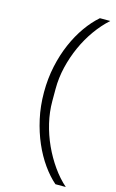

<svg xmlns="http://www.w3.org/2000/svg" viewBox="-135 -812 604 1002"><g transform="rotate(15 167.0 -311.5)"><path d="M92 -312Q92 -386 106.5 -453Q121 -520 146 -577.5Q171 -635 204 -681.5Q237 -728 274 -760H330Q290 -724 256.5 -677Q223 -630 198.5 -575.5Q174 -521 160 -462Q146 -403 146 -344V-278Q146 -219 160 -160Q174 -101 199 -46.5Q224 8 257.5 55.5Q291 103 330 137H274Q238 106 205 59.5Q172 13 147 -44.5Q122 -102 107 -169.5Q92 -237 92 -312Z"/></g></svg>

Font: IBM Plex Sans KR Light
Style: Regular
Weight: 300
Designer: Mike Abbink; Paul van der Laan; Pieter van Rosmalen; Wujin Sim; Chorong Kim; Dohee Lee;
Foundry: Sandoll Inc.
Version: Version 1.001